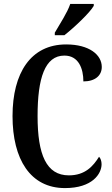

<svg xmlns="http://www.w3.org/2000/svg" viewBox="-20 -951 571 981"><path d="M260 -784V-771H309C361 -812 439 -886 459 -921V-931H339C324 -886 287 -831 260 -784ZM312 10C452 10 499 -63 499 -112C499 -127 494 -143 486 -150C456 -102 415 -55 332 -55C217 -55 172 -160 172 -358C172 -551 209 -667 309 -667C382 -667 406 -600 406 -535C466 -535 500 -565 500 -609C500 -671 436 -724 318 -724C137 -724 44 -578 44 -358C44 -137 135 10 312 10Z"/></svg>

Font: Noto Serif Lao ExtraCondensed SemiBold
Style: Regular
Weight: 600
Width: 2
Designer: Monotype Design Team
Foundry: Monotype Imaging Inc.
Version: Version 2.003